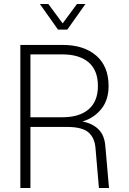

<svg xmlns="http://www.w3.org/2000/svg" viewBox="-20 -933 640 953"><path d="M81 0V-710H291Q396 -710 457.5 -657Q519 -604 519 -506Q519 -436 482 -391Q445 -346 389 -330Q438 -321 468.5 -291.5Q499 -262 503 -206L521 0H471L454 -198Q450 -249 419 -276Q388 -303 312 -303H131V0ZM131 -351H290Q374 -351 420 -390.5Q466 -430 466 -506Q466 -584 420 -623.5Q374 -663 290 -663H131ZM178 -913H220L291 -817L362 -913H404L314 -786H268Z"/></svg>

Font: Geist Mono UltraLight
Style: Regular
Weight: 200
Monospace: yes
Designer: Basement.studio, Andrés Briganti, Mateo Zaragoza
Foundry: Basement.studio, Vercel, Andrés Briganti, Guido Ferreyra, Mateo Zaragoza
Version: Version 1.400; ttfautohint (v1.8.4.7-5d5b)